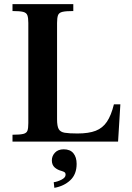

<svg xmlns="http://www.w3.org/2000/svg" viewBox="-20 -680 634 922"><path d="M40 0V-33Q76 -33 92 -37Q108 -41 112 -53Q116 -65 116 -89V-570Q116 -594 111.5 -606.5Q107 -619 91 -623Q75 -627 40 -627V-660H332V-627Q296 -627 279.5 -623Q263 -619 258.5 -606.5Q254 -594 254 -570V-107Q254 -74 262 -60Q270 -46 291 -42.5Q312 -39 352 -39Q406 -39 439.5 -52Q473 -65 493.5 -95.5Q514 -126 527 -179H558L547 0ZM241 222 238 195Q255 193 275 183Q295 173 295 159Q295 151 290.5 147.5Q286 144 276 141Q256 136 242.5 124Q229 112 229 90Q229 69 244 53Q259 37 286 37Q317 37 332.5 56Q348 75 348 107Q348 157 317.5 185.5Q287 214 241 222Z"/></svg>

Font: Frank Ruhl Libre SemiBold
Style: Regular
Weight: 600
Designer: Yanek Iontef
Foundry: Fontef
Version: Version 6.003;gftools[0.9.30]